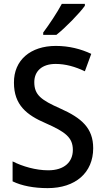

<svg xmlns="http://www.w3.org/2000/svg" viewBox="-20 -961 542 991"><path d="M418 -931V-941H299C275 -896 235 -836 203 -793V-781H271C317 -817 391 -893 418 -931ZM461 -196C461 -300 401 -352 291 -401C192 -445 157 -471 157 -537C157 -593 196 -631 267 -631C318 -631 368 -617 418 -593L451 -683C398 -708 337 -724 268 -724C138 -724 51 -651 52 -534C52 -419 118 -367 216 -325C318 -280 356 -251 356 -187C356 -126 313 -82 229 -82C165 -82 96 -102 45 -128V-25C92 -2 155 10 226 10C370 10 461 -70 461 -196Z"/></svg>

Font: Noto Sans Arabic SemCond Med
Style: Regular
Weight: 500
Width: 4
Designer: Monotype Design Team, Nadine Chahine, Nizar Qandah and Khaled Hosny
Foundry: Monotype Imaging Inc.
Version: Version 2.012